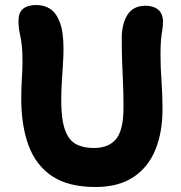

<svg xmlns="http://www.w3.org/2000/svg" viewBox="-20 -735 724 768"><path d="M362 13Q254 13 189 -30Q124 -73 94.5 -152.5Q65 -232 65 -341Q65 -382 67.5 -420.5Q70 -459 70 -487Q70 -526 67.5 -550Q65 -574 61.5 -589.5Q58 -605 56 -619Q54 -633 54 -651Q54 -685 72.5 -700Q91 -715 125 -715Q156 -715 180 -700Q204 -685 219 -646.5Q234 -608 234 -539Q234 -510 231.5 -473.5Q229 -437 227 -401Q225 -365 225 -333Q225 -257 240 -215.5Q255 -174 284 -158.5Q313 -143 355 -143Q415 -143 444.5 -179Q474 -215 474 -305Q474 -361 472 -403.5Q470 -446 468.5 -488Q467 -530 467 -582Q467 -640 490 -676Q513 -712 562 -712Q594 -712 613 -696Q632 -680 632 -647Q632 -631 629 -614Q626 -597 624 -574.5Q622 -552 622 -518Q622 -465 626 -412Q630 -359 630 -298Q630 -206 601.5 -136Q573 -66 513.5 -26.5Q454 13 362 13Z"/></svg>

Font: Shantell Sans
Style: Bold
Weight: 700
Designer: Stephen Nixon, Anya Danilova, Shantell Martin
Foundry: Arrow Type
Version: Version 1.011;[c5ecc13dd]